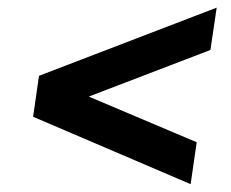

<svg xmlns="http://www.w3.org/2000/svg" viewBox="-20 -590 589 490"><path d="M466.5 -120 64.5 -292 79.5 -396.5 533 -570.5 517 -462.5 206.5 -343.5 482 -227Z"/></svg>

Font: Public Sans SemiBold
Style: Italic
Weight: 600
Italic angle: -8°
Designer: The Public Sans project authors (U.S. Web Design System). Libre Franklin designed by Pablo Impallari and Rodrigo Fuenzal
Version: Version 1.007; ttfautohint (v1.8.1) -l 8 -r 50 -G 200 -x 14 